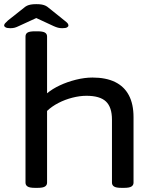

<svg xmlns="http://www.w3.org/2000/svg" viewBox="-30 -904 747 926"><path d="M138 2Q113 2 103 -4.5Q93 -11 93 -23V-728Q93 -741 103 -747Q113 -753 138 -753H151Q176 -753 186.5 -747Q197 -741 197 -728V-454Q222 -475 258 -492Q294 -509 336 -519.5Q378 -530 416 -530Q481 -530 525 -508.5Q569 -487 591.5 -444.5Q614 -402 614 -339V-23Q614 -11 604 -4.5Q594 2 569 2H555Q530 2 520 -4.5Q510 -11 510 -23V-327Q510 -387 481 -414.5Q452 -442 387 -442Q355 -442 319.5 -433Q284 -424 252 -407.5Q220 -391 197 -369V-23Q197 -11 187 -4.5Q177 2 152 2ZM20 -768Q4 -768 -3 -772Q-10 -776 -10 -781Q-10 -786 -6 -791Q-2 -796 8 -805L85 -866Q93 -873 100.5 -876.5Q108 -880 118.5 -882Q129 -884 145 -884Q162 -884 172 -882Q182 -880 189.5 -876.5Q197 -873 205 -866L281 -805Q293 -796 296.5 -791Q300 -786 300 -781Q300 -776 293.5 -772Q287 -768 270 -768Q259 -768 249.5 -770.5Q240 -773 229 -778L145 -817L60 -778Q50 -773 41 -770.5Q32 -768 20 -768Z"/></svg>

Font: Asap Expanded Medium
Style: Regular
Weight: 500
Width: 7
Designer: Pablo Cosgaya
Foundry: Omnibus-Type
Version: Version 3.001